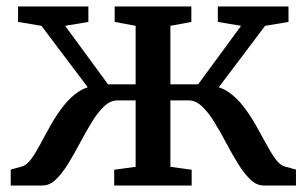

<svg xmlns="http://www.w3.org/2000/svg" viewBox="-20 -571 944 591"><path d="M13 0V-49L49 -59Q63 -63.5 76.8 -82.5Q90.5 -101.5 105 -129Q119.5 -156.5 136.5 -186.5Q153.5 -216.5 174.2 -243.5Q195 -270.5 220.8 -288Q246.5 -305.5 278.5 -307.5L280.5 -262L107.5 -491.5L35.5 -503.5V-551H252V-503.5L180.5 -491.5L312.5 -311.5H397.5V-491.5L333 -503.5V-551H569V-503.5L504.5 -491.5V-311.5H590L722 -491.5L650.5 -503.5V-551H868V-503.5L796 -491.5L623 -262L625 -307.5Q657 -305.5 682.8 -288Q708.5 -270.5 729.2 -243.5Q750 -216.5 767 -186.5Q784 -156.5 798.8 -129Q813.5 -101.5 827.2 -82.5Q841 -63.5 855 -59L891 -49V0H792Q769.5 0 750 -19Q730.5 -38 712.2 -67.8Q694 -97.5 676.2 -131Q658.5 -164.5 640.2 -194.5Q622 -224.5 602.2 -243.2Q582.5 -262 560.5 -262H504.5V-57.5L570 -48.5V0H331.5V-48.5L397.5 -57.5V-262H342Q319.5 -262 300 -243.2Q280.5 -224.5 262.2 -194.5Q244 -164.5 226.2 -131Q208.5 -97.5 190.2 -67.8Q172 -38 152.5 -19Q133 0 110.5 0Z"/></svg>

Font: Merriweather 28pt Medium
Style: Regular
Weight: 500
Version: Version 2.100